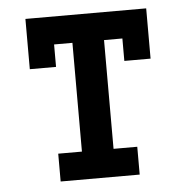

<svg xmlns="http://www.w3.org/2000/svg" viewBox="-43 -562 587 605"><g transform="rotate(-5 250.0 -260.0)"><path d="M125 0V-88H200V-432H142V-361H59V-520H441V-361H358V-432H300V-88H375V0Z"/></g></svg>

Font: Iosevka Curly Slab Semibold
Style: Regular
Weight: 600
Monospace: yes
Designer: Belleve Invis
Foundry: Belleve Invis
Version: Version 22.1.2; ttfautohint (v1.8.4)